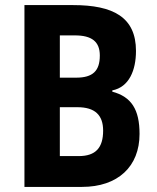

<svg xmlns="http://www.w3.org/2000/svg" viewBox="-20 -827 615 754"><path d="M267 -807H76V-93H302C443 -93 528 -173 528 -301C528 -397 496 -447 421 -467V-472C487 -485 514 -551 514 -627C514 -760 424 -807 267 -807ZM279 -522H215V-688H274C340 -688 372 -664 372 -609C372 -548 344 -522 279 -522ZM215 -406H284C353 -406 385 -375 385 -314C385 -247 356 -214 289 -214H215Z"/></svg>

Font: Noto Sans Kannada UI Condensed
Style: Bold
Weight: 700
Width: 3
Designer: Jelle Bosma - Monotype Design Team
Foundry: Monotype Imaging Inc.
Version: Version 2.005